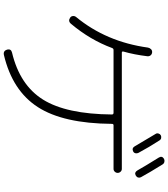

<svg xmlns="http://www.w3.org/2000/svg" viewBox="44 -924 911 1040"><g transform="rotate(90 500.0 -404.5)"><path d="M800.8 -669.9Q783.2 -661.1 773.4 -677.7Q746.1 -724.6 706.1 -791Q701.2 -797.9 703.6 -806.6Q706.1 -815.4 712.9 -819.3Q720.7 -823.2 729 -821.3Q737.3 -819.3 742.2 -810.5Q776.4 -757.8 808.6 -698.2Q812.5 -690.4 810.5 -682.1Q808.6 -673.8 800.8 -669.9ZM840.8 -836.9Q848.6 -840.8 857.4 -838.9Q866.2 -836.9 871.1 -829.1Q916 -756.8 940.4 -711.9Q944.3 -704.1 941.9 -696.3Q939.5 -688.5 930.7 -683.6Q914.1 -674.8 903.3 -693.4Q877.9 -738.3 834 -808.6Q823.2 -826.2 840.8 -836.9ZM285.2 -747.1Q276.4 -674.8 259.8 -617.2Q257.8 -608.4 265.6 -608.4H895.5Q904.3 -608.4 910.6 -601.6Q917 -594.7 917 -585.9Q917 -577.1 910.6 -570.3Q904.3 -563.5 895.5 -563.5H659.2Q651.4 -563.5 651.4 -554.7Q649.4 -291 560.5 -153.3Q471.7 -15.6 278.3 30.3Q255.9 35.2 249 12.7Q244.1 -8.8 265.6 -13.7Q441.4 -55.7 520 -181.6Q598.6 -307.6 600.6 -554.7Q600.6 -562.5 592.8 -563.5H251Q243.2 -563.5 240.2 -554.7Q196.3 -436.5 109.4 -333Q94.7 -315.4 75.2 -329.1Q68.4 -334 67.4 -343.3Q66.4 -352.5 72.3 -360.4Q207 -523.4 238.3 -750Q240.2 -759.8 247.1 -766.6Q253.9 -773.4 264.2 -772.5Q274.4 -771.5 280.3 -764.2Q286.1 -756.8 285.2 -747.1Z"/></g></svg>

Font: Rounded Mgen+ 1m light
Style: Regular
Weight: 200
Designer: [Source Han Sans]
Ryoko NISHIZUKA  (kana & ideographs); Paul D. Hunt (Latin, Greek & Cyrillic); Wenlong ZHANG  (bopomofo
Version: Version 1.059.20150602